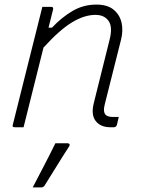

<svg xmlns="http://www.w3.org/2000/svg" viewBox="-20 -556 640 839"><path d="M165 -526H204Q214 -526 212 -515Q207 -495 202 -475Q197 -455 192 -435H207Q248 -479 296 -507.5Q344 -536 401 -536Q449 -536 476 -514Q503 -492 511 -457.5Q519 -423 509 -383Q491 -310 473.5 -242Q456 -174 438 -101Q429 -67 442 -54Q451 -45 473 -45H499Q497 -36 495 -28Q493 -20 491 -11Q488 0 477 0H462Q419 0 398 -27.5Q377 -55 390 -106Q407 -174 424 -242.5Q441 -311 459 -383Q473 -438 454.5 -464.5Q436 -491 397 -491Q349 -491 295 -458.5Q241 -426 170 -348Q148 -261 126.5 -174Q105 -87 83 0H44Q32 0 36 -11Q62 -115 88 -219Q114 -323 140 -426ZM222 70H275Q281 70 283.5 74Q286 78 282 84Q254 127 229.5 167Q205 207 176 253Q174 257 170 260Q166 263 159 263H123Q149 213 174.5 164Q200 115 222 70Z"/></svg>

Font: Recursive Sn Lnr St Lt
Style: Italic
Weight: 300
Italic angle: -15°
Version: Version 1.079;hotconv 1.0.112;makeotfexe 2.5.65598; ttfautoh